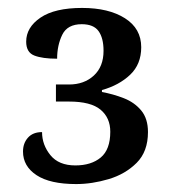

<svg xmlns="http://www.w3.org/2000/svg" viewBox="-20 -844 440 484"><path d="M172 -380Q106 -380 72 -402.5Q38 -425 38 -462Q38 -483 50.5 -497Q63 -511 86 -511Q86 -479 107 -453Q128 -427 170 -427Q210 -427 234 -447Q258 -467 258 -512Q258 -547 233.5 -567.5Q209 -588 154 -588H121V-631H154Q192 -631 216.5 -653.5Q241 -676 241 -716Q241 -748 228.5 -765.5Q216 -783 186 -783Q150 -783 137 -756.5Q124 -730 124 -696Q87 -696 66.5 -704Q46 -712 46 -739Q46 -775 82 -799.5Q118 -824 187 -824Q254 -824 295 -798Q336 -772 336 -725Q336 -682 308 -655.5Q280 -629 237 -617V-612Q265 -607 292 -596.5Q319 -586 336 -565.5Q353 -545 353 -511Q353 -462 324.5 -433.5Q296 -405 254 -392.5Q212 -380 172 -380Z"/></svg>

Font: Noto Serif Tamil Medium
Style: Regular
Weight: 500
Designer: Indian Type Foundry, Tom Grace, and the Monotype Design Team
Foundry: Monotype Imaging Inc.
Version: Version 2.004; ttfautohint (v1.8.4.7-5d5b)